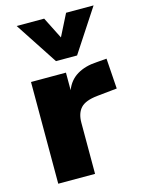

<svg xmlns="http://www.w3.org/2000/svg" viewBox="-116 -829 663 897"><g transform="rotate(-15 215.5 -381.0)"><path d="M431 -359 334 -349Q276 -343 253 -318Q230 -293 230 -247V0H52V-492H221V-407Q238 -452 277 -475.5Q316 -499 372 -502L421 -506ZM294 -762H427L292 -556H190L55 -762H188L241 -657Z"/></g></svg>

Font: wassup Sans
Style: Black
Weight: 900
Version: Version 2.001